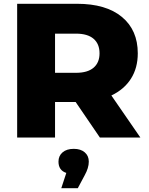

<svg xmlns="http://www.w3.org/2000/svg" viewBox="-20 -720 780 1005"><path d="M69.8 0V-700.2H382.8Q535.2 -700.2 618.2 -631.3Q701.2 -562.5 701.2 -440.9Q701.2 -364.3 665.5 -308.1Q629.9 -252 563 -220.2L714.8 0H502.9L376 -186H268.1V0ZM268.1 -338.9H377.9Q438.5 -338.9 469.7 -365.5Q501 -392.1 501 -440.9Q501 -490.2 469.7 -517.1Q438.5 -543.9 377.9 -543.9H268.1ZM300.8 265.1 327.1 185.1Q286.1 171.9 286.1 126Q286.1 95.7 307.6 77.4Q329.1 59.1 366.2 59.1Q402.3 59.1 423.6 77.4Q444.8 95.7 444.8 126Q444.8 159.2 422.9 198.2L387.2 265.1Z"/></svg>

Font: Montserrat ExtraBold
Style: Regular
Weight: 800
Designer: Julieta Ulanovsky
Foundry: Julieta Ulanovsky
Version: Version 9.000